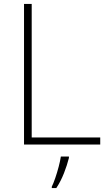

<svg xmlns="http://www.w3.org/2000/svg" viewBox="-20 -734 550 975"><path d="M102 0V-714H141V-36H489V0ZM330 68Q321 104 305 145Q289 186 266 221H243V214Q251 198 260.5 170.5Q270 143 278 112.5Q286 82 289 61H330Z"/></svg>

Font: Noto Sans Devanagari ExtraLight
Style: Regular
Weight: 200
Designer: Jelle Bosma - Monotype Design Team
Foundry: Monotype Imaging Inc.
Version: Version 2.004; ttfautohint (v1.8.4.7-5d5b)